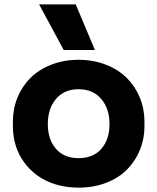

<svg xmlns="http://www.w3.org/2000/svg" viewBox="-20 -841 721 880"><path d="M415 -611.8H272L159.2 -820.8H327.1ZM339.8 19Q283.7 19 235.1 4.2Q186.5 -10.7 150.9 -36.9Q115.2 -63 89.8 -98.1Q64.5 -133.3 51.8 -174.8Q39.1 -216.3 39.1 -261.2V-284.2Q39.1 -342.3 60.1 -393.8Q81.1 -445.3 119.4 -483.6Q157.7 -522 214.8 -544.4Q272 -566.9 339.8 -566.9Q408.2 -566.9 465.6 -544.4Q522.9 -522 561.3 -483.6Q599.6 -445.3 620.8 -393.8Q642.1 -342.3 642.1 -284.2V-261.2Q642.1 -205.1 621.6 -154.5Q601.1 -104 563.5 -65.2Q525.9 -26.4 468 -3.7Q410.2 19 339.8 19ZM339.8 -116.2Q407.7 -116.2 444.8 -159.2Q481.9 -202.1 481.9 -272Q481.9 -343.3 443.8 -387.7Q405.8 -432.1 339.8 -432.1Q274.4 -432.1 236.8 -387.7Q199.2 -343.3 199.2 -272Q199.2 -202.6 236.1 -159.4Q272.9 -116.2 339.8 -116.2Z"/></svg>

Font: Sora
Style: Bold
Weight: 700
Designer: Jonathan Barnbrook, Julián Moncada
Foundry: Barnbrook Fonts
Version: Version 2.000